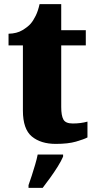

<svg xmlns="http://www.w3.org/2000/svg" viewBox="-20 -681 457 922"><path d="M248 10Q176 10 133 -25.5Q90 -61 90 -150V-463H21V-519Q61 -520 87.5 -536Q114 -552 127 -567Q140 -582 151.5 -605.5Q163 -629 170 -661H274V-536H392V-463H274V-167Q274 -126 284.5 -107Q295 -88 329 -88Q368 -88 400 -97V-21Q383 -12 345 -1Q307 10 248 10ZM117 208Q124 189 132.5 162.5Q141 136 149 109Q157 82 161 61H283V71Q274 92 257.5 118.5Q241 145 221.5 172Q202 199 185 221H117Z"/></svg>

Font: Noto Serif Lao SemiCondensed Black
Style: Regular
Weight: 900
Width: 4
Designer: Monotype Design Team
Foundry: Monotype Imaging Inc.
Version: Version 2.003; ttfautohint (v1.8.4.7-5d5b)